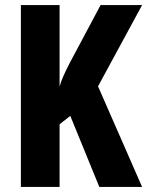

<svg xmlns="http://www.w3.org/2000/svg" viewBox="-20 -734 578 754"><path d="M538 0H370L256 -279L214 -246V0H62V-714H214V-394Q219 -413 229.5 -436.5Q240 -460 254 -487L375 -714H538L365 -395Z"/></svg>

Font: Noto Sans Khmer ExtraCondensed ExtraBold
Style: Regular
Weight: 800
Width: 2
Designer: Danh Hong and the Monotype Design Team
Foundry: Monotype Imaging Inc.
Version: Version 2.004